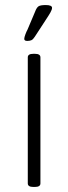

<svg xmlns="http://www.w3.org/2000/svg" viewBox="-20 -738 270 760"><path d="M112 2Q90 2 90 -12V-511Q90 -525 112 -525H118Q140 -525 140 -511V-12Q140 2 118 2ZM88 -576Q76 -576 76 -584Q76 -590 80.5 -602Q85 -614 89 -621L119 -692Q125 -708 132.5 -713Q140 -718 161 -718Q186 -718 186 -707Q186 -700 179.5 -688.5Q173 -677 161 -659L118 -593Q111 -582 104.5 -579Q98 -576 88 -576Z"/></svg>

Font: Asap Condensed ExtraLight
Style: Regular
Weight: 200
Width: 3
Designer: Pablo Cosgaya
Foundry: Omnibus-Type
Version: Version 3.001; ttfautohint (v1.8.4.7-5d5b)